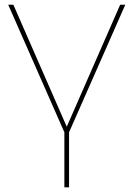

<svg xmlns="http://www.w3.org/2000/svg" viewBox="-20 -800 580 820"><path d="M265.1 -258.8 493.2 -779.8H515.1L274.9 -234.9V0H254.9V-234.9L15.1 -779.8H37.1Z"/></svg>

Font: Cooper Hewitt
Style: Thin
Weight: 701
Designer: Village Type and Design LLC
Foundry: Cooper Hewitt Smithsonian Design Museum
Version: 1.000